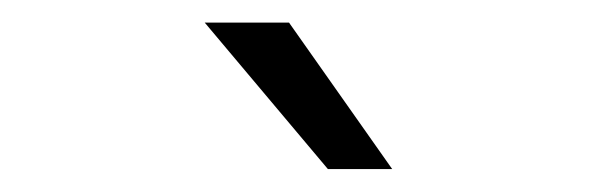

<svg xmlns="http://www.w3.org/2000/svg" viewBox="-20 -725 541 169"><path d="M268.6 -576.2 160.2 -705.1H234.4L325.2 -576.2Z"/></svg>

Font: Altinn-DIN Condensed
Style: Regular
Weight: 400
Width: 3
Designer: Charles Nix
Foundry: Altinn
Version: Version 2.00